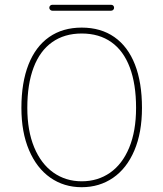

<svg xmlns="http://www.w3.org/2000/svg" viewBox="-20 -761 675 793"><path d="M542 -315.4Q542 -413.6 516.1 -482.4Q490.2 -551.3 439.9 -586.9Q389.6 -622.6 317.4 -622.6Q246.1 -622.6 195.6 -586.9Q145 -551.3 118.9 -482.4Q92.8 -413.6 92.8 -315.4Q92.8 -221.2 121.1 -152.8Q149.4 -84.5 200.4 -48.3Q251.5 -12.2 317.4 -12.2Q383.8 -12.2 434.6 -47.6Q485.4 -83 513.7 -151.4Q542 -219.7 542 -315.4ZM68.4 -315.4Q68.4 -419.9 97.7 -494.4Q127 -568.8 182.9 -607.9Q238.8 -647 317.4 -647Q396.5 -647 452.4 -607.9Q508.3 -568.8 537.4 -494.4Q566.4 -419.9 566.4 -315.4Q566.4 -213.4 534.9 -139.4Q503.4 -65.4 447 -26.6Q390.6 12.2 317.4 12.2Q244.1 12.2 187.7 -27.3Q131.3 -66.9 99.9 -140.9Q68.4 -214.8 68.4 -315.4ZM451.2 -729Q451.2 -724.1 447.8 -720.5Q444.3 -716.8 439 -716.8H195.8Q190.9 -716.8 187.3 -720.5Q183.6 -724.1 183.6 -729Q183.6 -734.4 187.3 -737.8Q190.9 -741.2 195.8 -741.2H439Q444.3 -741.2 447.8 -737.8Q451.2 -734.4 451.2 -729Z"/></svg>

Font: Velvelyne Light
Style: Regular
Weight: 200
Designer: Manon Van der Borght et Mariel Nils
Foundry: Velvetyne
Version: Version 1.070